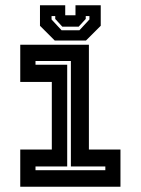

<svg xmlns="http://www.w3.org/2000/svg" viewBox="-20 -710 535 730"><path d="M57 0V-141.5H177V-398.5H57V-540H318V-141.5H438V0ZM115 -63H380.5V-77H249.5V-478H115V-464H235.5V-77H115ZM188 -556 132 -612V-690H228V-652H267V-690H363V-612L307 -556ZM214 -595H282L320 -636V-649H306V-638L279 -608.5H217L190 -638V-649H176V-636Z"/></svg>

Font: Tourney Thin
Style: Bold
Weight: 700
Version: Version 1.015